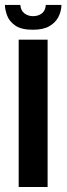

<svg xmlns="http://www.w3.org/2000/svg" viewBox="-33 -750 267 770"><path d="M41.9 0V-591H157.9V0ZM98.5 -630.7Q52.2 -630.7 28.1 -647.6Q4 -664.5 -4.5 -687.9Q-13 -711.4 -13.3 -730.1H48.6Q50.2 -707.6 65 -696.4Q79.7 -685.2 99.2 -685.2Q120 -685.2 134.5 -695.9Q148.9 -706.6 150.8 -730.1H213.5Q212.8 -704.5 201.1 -681.8Q189.4 -659 164.7 -644.9Q140.1 -630.7 98.5 -630.7Z"/></svg>

Font: Alumni Sans SC Thin
Style: Regular
Weight: 100
Designer: Robert E. Leuschke
Foundry: Robert E. Leuschke
Version: Version 1.018